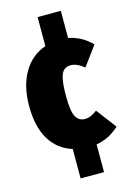

<svg xmlns="http://www.w3.org/2000/svg" viewBox="-129 -760 679 990"><g transform="rotate(-15 211.0 -265.5)"><path d="M422 -45Q368 6 299 17V165H174V8Q97 -16 55.5 -84.5Q14 -153 14 -263Q14 -370 56.5 -442.5Q99 -515 175 -541V-696H299V-551Q369 -538 422 -484L346 -381Q308 -412 275 -412Q253 -412 239 -400Q225 -388 218 -356Q211 -324 211 -263Q211 -182 227.5 -153.5Q244 -125 275 -125Q291 -125 306 -131Q321 -137 341 -152Z"/></g></svg>

Font: Fira Sans Extra Condensed Black
Style: Regular
Weight: 900
Width: 1
Designer: Carrois Corporate & Edenspiekermann AG
Foundry: Carrois Corporate GbR & Edenspiekermann AG
Version: Version 4.203